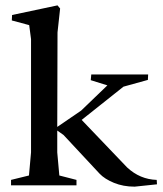

<svg xmlns="http://www.w3.org/2000/svg" viewBox="-20 -697 613 722"><path d="M486.3 4.9Q443.4 4.9 408.4 -9.5Q373.5 -23.9 354.5 -43.9L218.8 -189.5L195.3 -206.1V-124L203.1 -37.1L267.6 -20.5V0H21.5V-20.5L88.9 -37.1L96.7 -124V-549.8L89.8 -602.5L24.4 -620.1L25.4 -640.6L196.3 -676.8L206.1 -665L196.3 -575.2L195.3 -219.7L285.2 -281.2L383.8 -376L321.3 -395.5L323.2 -417H537.1L536.1 -396.5L444.3 -371.1L287.1 -246.1L458 -67.4Q506.3 -22.5 569.3 -20.5L570.3 -3.9Z"/></svg>

Font: Comprehension SemiBold
Style: Regular
Weight: 600
Designer: Alfredo Marco Pradil
Foundry: Alfredo Marco Pradil
Version: 1.0